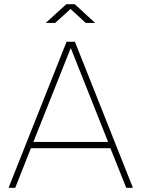

<svg xmlns="http://www.w3.org/2000/svg" viewBox="-20 -900 678 920"><path d="M339 -700 617 0H585L509 -190H128L53 0H21L299 -700ZM319 -670 140 -220H498ZM244 -790H199L298 -880H338L436 -790H391L318 -857Z"/></svg>

Font: Metropolitano Thin
Style: Regular
Weight: 250
Designer: Fonts by Alex Slobzheninov & Chris M. Simpson / Changes by Cristiano Sobral
Foundry: Fonts by Alex Slobzheninov & Chris M. Simpson / Changes by Cristiano Sobral
Version: Version 1.00;August 30, 2020;FontCreator 13.0.0.2681 64-bit